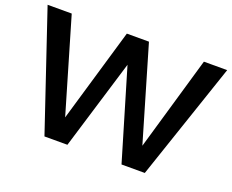

<svg xmlns="http://www.w3.org/2000/svg" viewBox="-113 -889 1302 1077"><g transform="rotate(20 538.0 -350.0)"><path d="M2 -700H146L327 -84H294L475 -700H607L788 -84H756L935 -700H1074L837 0H698L522 -592H555L375 0H238Z"/></g></svg>

Font: Alexandria Medium
Style: Regular
Weight: 500
Designer: Mohamed Gaber
Foundry: Kief Type Foundry
Version: Version 5.100